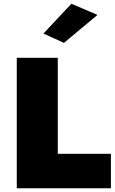

<svg xmlns="http://www.w3.org/2000/svg" viewBox="-20 -1010 615 1030"><path d="M503 -930 323 -780 213 -830 363 -990ZM70 -700H290V-185H575V0H70Z"/></svg>

Font: Jost* Black
Style: Regular
Weight: 900
Version: Version 3.7